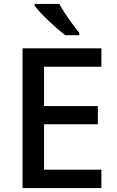

<svg xmlns="http://www.w3.org/2000/svg" viewBox="-20 -961 597 981"><path d="M498 0H95V-714H498V-620H205V-419H480V-326H205V-94H498ZM283 -941Q295 -919 313 -891.5Q331 -864 350.5 -838Q370 -812 385 -793V-781H313Q295 -795 272.5 -814.5Q250 -834 227.5 -855.5Q205 -877 186.5 -897Q168 -917 157 -931V-941Z"/></svg>

Font: Noto Sans Kawi Medium
Style: Regular
Weight: 500
Designer: Fadhl Haqq
Version: Version 1.000